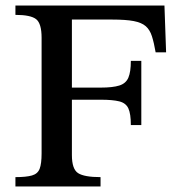

<svg xmlns="http://www.w3.org/2000/svg" viewBox="-20 -677 637 697"><path d="M345 0H36V-34Q75 -34 96 -40Q117 -46 124 -64.5Q131 -83 131 -120V-540Q131 -592 111 -607.5Q91 -623 36 -623V-657H577L583 -487H545Q539 -522 531.5 -545.5Q524 -569 509 -582Q494 -595 465.5 -600.5Q437 -606 387 -606H241V-359H346Q389 -359 413 -366.5Q437 -374 446 -395Q455 -416 455 -456H493V-223H455Q455 -264 446 -283.5Q437 -303 413 -309Q389 -315 346 -315H241V-114Q241 -63 263.5 -48.5Q286 -34 345 -34Z"/></svg>

Font: STIX Two Text Medium
Style: Regular
Weight: 500
Designer: Ross Mills, John Hudson & Paul Hanslow, Tiro Typeworks Ltd; with prior portions MicroPress Inc., and Coen Hoffman.
Foundry: Tiro Typeworks Ltd
Version: Version 2.13 b171